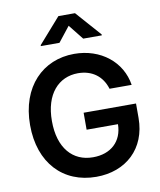

<svg xmlns="http://www.w3.org/2000/svg" viewBox="-103 -1057 957 1148"><g transform="rotate(-10 375.5 -483.0)"><path d="M453.8 -817.5H566.8V-823.2L431.8 -975.9H331L196.7 -823.2V-817.5H309.7L381.4 -908.4ZM379.3 -277.7H569.6C568.5 -174 497.9 -108.3 389.2 -108.7C267 -108.3 183.6 -199.6 183.9 -364.3C183.6 -528.1 268.5 -619 386.4 -619.3C473.7 -619 533.4 -572.4 556.8 -495H691.1C669 -637.8 545.1 -737.2 384.2 -737.2C194.2 -737.2 51.1 -597.3 51.1 -362.9C51.1 -132.8 187.5 9.9 388.5 9.9C568.2 9.9 697.1 -106.2 697.4 -293.3V-380.7H379.3Z"/></g></svg>

Font: Riot Sans 2.0
Style: Bold
Weight: 600
Designer: Rasmus Andersson
Foundry: rsms
Version: Version 3.006;hotconv 1.0.109;makeotfexe 2.5.65596